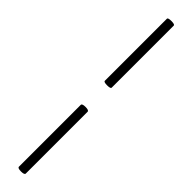

<svg xmlns="http://www.w3.org/2000/svg" viewBox="-322 -694 812 812"><g transform="rotate(45 84.0 -288.0)"><path d="M106 153.8Q106 162.1 85.4 162.1Q64.9 162.1 64.9 153.8V-215.8Q64.9 -224.1 85.4 -224.1Q106 -224.1 106 -215.8ZM106 -359.9Q106 -353 85.4 -353Q64.9 -353 64.9 -359.9V-731Q64.9 -737.8 85.4 -737.8Q106 -737.8 106 -731Z"/></g></svg>

Font: Cormorant-Medium
Style: Regular
Weight: 500
Designer: Christian Thalmann (Catharsis Fonts)
Version: Version 3.000